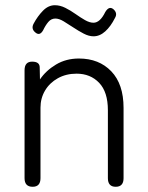

<svg xmlns="http://www.w3.org/2000/svg" viewBox="-20 -715 568 735"><path d="M105 0Q74 0 74 -33V-446Q74 -479 103 -479Q132 -479 132 -457L133 -411Q156 -445 194.5 -468Q233 -491 282 -491Q359 -491 406 -442Q453 -393 453 -302V-33Q453 0 423 0Q393 0 393 -33V-293Q393 -363 359.5 -398Q326 -433 273 -433Q233 -433 201.5 -415.5Q170 -398 152.5 -368.5Q135 -339 135 -303V-33Q135 0 105 0ZM145 -599Q132 -576 115 -591Q98 -605 109 -625Q124 -653 144.5 -674Q165 -695 190 -695Q210 -695 230 -685Q250 -675 269 -661.5Q288 -648 305.5 -638Q323 -628 338 -628Q363 -628 383 -669Q398 -694 415 -679Q431 -664 420 -646Q404 -614 383 -595Q362 -576 338 -576Q320 -576 300 -586.5Q280 -597 260.5 -610Q241 -623 223.5 -633.5Q206 -644 192 -644Q176 -644 165 -631Q154 -618 145 -599Z"/></svg>

Font: Zen Maru Gothic
Style: Regular
Weight: 400
Designer: Yoshimichi Ohira
Foundry: Positype
Version: Version 1.002